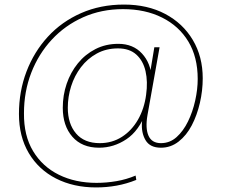

<svg xmlns="http://www.w3.org/2000/svg" viewBox="-20 -641 985 841"><path d="M401 180Q302 180 225.5 141Q149 102 106 29.5Q63 -43 63 -142Q63 -241 96 -327.5Q129 -414 189.5 -480Q250 -546 335 -583.5Q420 -621 523 -621Q626 -621 703.5 -580Q781 -539 824.5 -466Q868 -393 868 -298Q868 -244 855.5 -190Q843 -136 820 -92Q797 -48 762.5 -21Q728 6 685 6Q637 6 617.5 -27Q598 -60 602 -107L608 -145L620 -150Q589 -68 533.5 -31Q478 6 414 6Q339 6 297 -42Q255 -90 255 -169Q255 -224 272 -274Q289 -324 321 -363.5Q353 -403 398 -426Q443 -449 498 -449Q563 -449 602 -406.5Q641 -364 644 -300L632 -289L656 -434H679L626 -137Q616 -79 630.5 -46.5Q645 -14 685 -14Q724 -14 753.5 -40.5Q783 -67 803.5 -109Q824 -151 835 -200.5Q846 -250 846 -295Q846 -391 805 -459Q764 -527 690 -564Q616 -601 519 -601Q424 -601 344.5 -565.5Q265 -530 207 -467.5Q149 -405 117 -322.5Q85 -240 85 -145Q84 -47 125 21Q166 89 238 124.5Q310 160 403 160Q446 160 490 152.5Q534 145 574 128L577 147Q535 164 491 172Q447 180 401 180ZM417 -14Q471 -14 514 -41.5Q557 -69 584.5 -117Q612 -165 620 -226Q628 -283 617.5 -329Q607 -375 577 -402Q547 -429 497 -429Q445 -429 404 -406.5Q363 -384 334.5 -346.5Q306 -309 291.5 -263Q277 -217 277 -169Q277 -99 313 -56.5Q349 -14 417 -14Z"/></svg>

Font: DM Sans 16pt Thin
Style: Italic
Weight: 250
Italic angle: -10°
Version: Version 4.004;gftools[0.9.30]